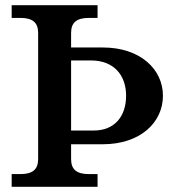

<svg xmlns="http://www.w3.org/2000/svg" viewBox="-20 -720 673 740"><path d="M254 -107V-164H376C522 -164 608 -249 608 -351C608 -452 522 -537 376 -537H254V-593C254 -633 275 -651 323 -651H356V-700H25V-651H58C106 -651 127 -633 127 -593V-107C127 -67 106 -49 58 -49H25V0H356V-49H323C275 -49 254 -67 254 -107ZM254 -217V-487H331C417 -487 466 -432 466 -351C466 -271 421 -217 342 -217Z"/></svg>

Font: LT Superior Serif Semibold
Style: Regular
Weight: 600
Designer: Daniel Lyons
Foundry: LyonsType
Version: Version 2.120;FEAKit 1.0